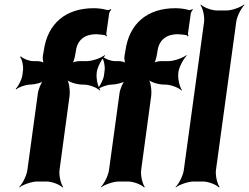

<svg xmlns="http://www.w3.org/2000/svg" viewBox="-20 -796 1092 842"><path d="M402 -646C416 -645 428 -644 439 -642C442 -642 444 -638 445 -636L449 -639C448 -641 446 -644 446 -647L459 -739C460 -743 465 -751 468 -753L466 -756C463 -754 455 -751 450 -752C433 -757 413 -760 391 -760C270 -760 189 -695 172 -574L168 -551C166 -540 169 -521 174 -515L177 -518C172 -524 153 -528 142 -528H126C107 -528 80 -539 71 -549L68 -546C77 -536 83 -507 81 -489L78 -465C75 -446 60 -417 49 -407L51 -404C62 -414 93 -425 112 -425C130 -425 164 -433 175 -443L172 -446C161 -436 148 -404 146 -386L100 -50C97 -26 78 11 64 24L65 26C80 14 119 0 143 0H184C208 0 243 14 254 26L257 24C247 11 238 -26 241 -50L285 -375C288 -399 283 -439 272 -451L270 -449C280 -436 318 -425 342 -425H347C371 -425 407 -411 418 -399L420 -401C410 -414 401 -451 404 -475V-478C407 -502 427 -539 441 -552L439 -554C424 -542 385 -528 361 -528H329C318 -528 299 -524 292 -518L295 -515C302 -521 307 -540 309 -551L313 -574C320 -622 353 -646 402 -646ZM760 -646C774 -645 786 -644 797 -642C800 -642 802 -638 803 -636L807 -639C806 -641 804 -644 804 -647L817 -739C818 -743 823 -751 826 -753L824 -756C821 -754 813 -751 808 -752C791 -757 771 -760 749 -760C628 -760 547 -695 530 -574L526 -551C524 -540 527 -521 532 -515L535 -518C530 -524 511 -528 500 -528H484C465 -528 438 -539 429 -549L426 -546C435 -536 441 -507 439 -489L436 -465C433 -446 418 -417 407 -407L409 -404C420 -414 451 -425 470 -425C488 -425 522 -433 533 -443L530 -446C519 -436 506 -404 504 -386L458 -50C455 -26 436 11 422 24L423 26C438 14 477 0 501 0H542C566 0 601 14 612 26L615 24C605 11 596 -26 599 -50L643 -375C646 -399 641 -439 630 -451L628 -449C638 -436 676 -425 700 -425H705C729 -425 765 -411 776 -399L778 -401C768 -414 759 -451 762 -475V-478C765 -502 785 -539 799 -552L797 -554C782 -542 743 -528 719 -528H687C676 -528 657 -524 650 -518L653 -515C660 -521 665 -540 667 -551L671 -574C678 -622 711 -646 760 -646ZM927 -50 1016 -700C1019 -724 1038 -761 1052 -774L1050 -776C1035 -764 997 -750 973 -750H932C908 -750 872 -764 861 -776L859 -774C869 -761 878 -724 875 -700L786 -50C783 -26 764 11 750 24L751 26C766 14 805 0 829 0H870C894 0 929 14 940 26L943 24C933 11 924 -26 927 -50Z"/></svg>

Font: Asimov
Style: EdgeIt
Weight: 500
Designer: Google
Version: Version 2.000980: 2014